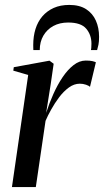

<svg xmlns="http://www.w3.org/2000/svg" viewBox="-20 -760 422 780"><path d="M28.5 0 94.5 -455.5 34 -473 36 -487 181 -513.5 198 -501 186 -418 167.5 -301.5Q180 -340.5 196.8 -378Q213.5 -415.5 234.2 -446.2Q255 -477 278.8 -495.5Q302.5 -514 328.5 -514Q345 -514 354.8 -511.8Q364.5 -509.5 369.5 -507L345.5 -407Q342 -411.5 329.5 -415.8Q317 -420 304.5 -420Q281 -420 259.8 -404.5Q238.5 -389 220.2 -364.8Q202 -340.5 187.8 -314.8Q173.5 -289 165 -269L125.5 0ZM115.5 -556.5Q115.5 -561 115.2 -565Q115 -569 115 -577Q115 -612.5 124.2 -642.2Q133.5 -672 152.2 -693.8Q171 -715.5 198.2 -727.8Q225.5 -740 261.5 -740Q303 -740 329.8 -722.8Q356.5 -705.5 369.5 -676.2Q382.5 -647 382.5 -610.5Q382.5 -590.5 380 -578.5Q377.5 -566.5 374.5 -556.5H349.5Q350 -559.5 350.8 -565Q351.5 -570.5 351.5 -582.5Q351.5 -618.5 330.2 -643.5Q309 -668.5 257 -668.5Q222.5 -668.5 196.8 -654.5Q171 -640.5 156.2 -615.2Q141.5 -590 141.5 -556.5Z"/></svg>

Font: Merriweather 144pt
Style: Italic
Weight: 400
Italic angle: -7.8°
Version: Version 2.101